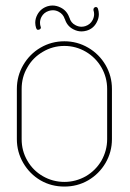

<svg xmlns="http://www.w3.org/2000/svg" viewBox="-20 -686 477 706"><path d="M155.3 -663.1C138.2 -657.7 125.5 -647.5 117.2 -631.8C112.1 -622.3 109.6 -612.5 109.6 -602.5C109.6 -596.1 110.7 -589.5 112.8 -583L113.3 -582.5C114.7 -576.7 118.2 -575.2 124 -577.1C129.4 -579.1 131.3 -582.5 129.9 -587.9H129.4C127.8 -592.8 127.1 -597.6 127.1 -602.3C127.1 -609.5 128.8 -616.5 132.3 -623.5C138.2 -634.8 147.5 -642.1 159.7 -646C164.7 -647.6 169.7 -648.3 174.5 -648.3C181.7 -648.3 188.6 -646.6 195.3 -643.1C207 -637.2 214.4 -627.9 218.3 -615.7L218.8 -615.2C224.1 -598.6 234.4 -585.9 250 -578.1C259.7 -573 269.6 -570.5 279.7 -570.5C285.8 -570.5 292 -571.4 298.3 -573.2C315.4 -578.1 328.1 -588.9 335.9 -604.5C341 -614 343.5 -623.8 343.5 -633.9C343.5 -640.5 342.4 -647.1 340.3 -653.8C338.4 -659.2 335 -661.1 329.6 -659.7C327.6 -658.7 325.7 -657.2 324.7 -655.3C323.7 -653.3 323.2 -650.9 323.7 -648.4C325.3 -643.6 326.1 -638.8 326.1 -634C326.1 -626.9 324.3 -619.8 320.8 -612.8C314.9 -601.1 305.7 -593.8 293.5 -589.8C288.7 -588.4 284 -587.7 279.5 -587.7C272 -587.7 264.8 -589.6 257.8 -593.3C246.1 -599.1 238.8 -608.4 235.4 -621.1H234.9V-621.6C229 -638.2 218.8 -650.4 203.1 -658.2C193.2 -663.2 183.1 -665.7 173 -665.7C167.1 -665.7 161.2 -664.9 155.3 -663.1ZM216.8 -534.2C185.1 -534.2 155.8 -526.4 128.9 -510.7C102.1 -495.1 81.1 -473.6 65.4 -446.8C49.8 -419.9 42 -390.6 42 -358.9V-174.3C42 -143.1 49.8 -113.8 65.4 -86.9C81.1 -60.1 102.1 -38.6 128.9 -22.9C155.8 -7.3 185.1 0 216.8 0C248 0 277.3 -7.3 304.2 -22.9C331.1 -38.6 352.5 -60.1 368.2 -86.9C383.8 -113.8 391.6 -143.1 391.6 -174.3V-358.9C391.6 -390.6 383.8 -419.9 368.2 -446.8C352.5 -473.6 331.1 -495.1 304.2 -510.7C277.3 -526.4 248 -534.2 216.8 -534.2ZM216.8 -517.1C245.1 -517.1 271.5 -509.8 295.9 -495.6C319.8 -481.4 338.9 -462.4 353 -438C366.7 -414.1 374 -387.7 374 -358.9V-174.3C374 -146 366.7 -119.6 353 -95.2C338.9 -71.3 319.8 -52.2 295.9 -38.1C271.5 -24.4 245.1 -17.1 216.8 -17.1C188 -17.1 161.6 -24.4 137.7 -38.1C113.3 -52.2 94.2 -71.3 80.6 -95.2C66.4 -119.6 59.6 -146 59.6 -174.3V-358.9C59.6 -387.7 66.4 -414.1 80.6 -438C94.2 -462.4 113.3 -481.4 137.7 -495.6C161.6 -509.8 188 -517.1 216.8 -517.1Z"/></svg>

Font: Mill
Style: Thin
Weight: 100
Version: Version 001.000